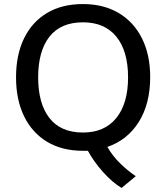

<svg xmlns="http://www.w3.org/2000/svg" viewBox="-20 -734 819 946"><path d="M59 -353Q59 -464 98.5 -545Q138 -626 211.5 -670Q285 -714 389 -714Q490 -714 564.5 -670Q639 -626 679.5 -545Q720 -464 720 -354Q720 -223 664 -133.5Q608 -44 509 -10Q535 35 572.5 71.5Q610 108 649 134L579 192Q534 165 488.5 114.5Q443 64 413 9Q401 9 389 9Q286 9 212 -35.5Q138 -80 98.5 -161.5Q59 -243 59 -353ZM168 -353Q168 -224 223.5 -152.5Q279 -81 389 -81Q495 -81 553 -152.5Q611 -224 611 -353Q611 -482 553.5 -553Q496 -624 389 -624Q279 -624 223.5 -553Q168 -482 168 -353Z"/></svg>

Font: Mulish SemiBold
Style: Regular
Weight: 600
Designer: Vernon Adams
Foundry: Vernon Adams
Version: Version 3.603; ttfautohint (v1.8.3)